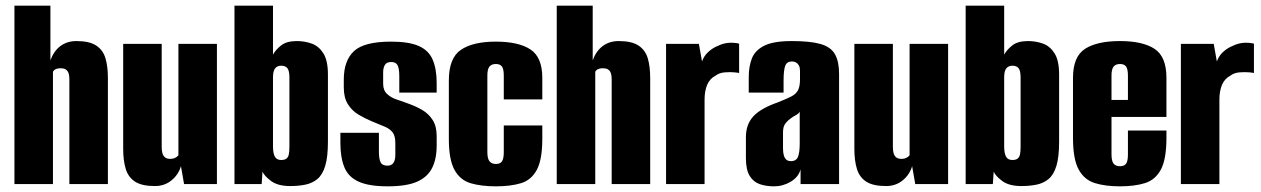

<svg xmlns="http://www.w3.org/2000/svg" viewBox="-20 -650 4452 678"><path d="M31 0V-630H158V-437Q170 -470 193.5 -487.5Q217 -505 250 -505Q296 -505 320 -489Q344 -473 352.5 -444Q361 -415 361 -374V0H225V-367Q225 -376 224 -383.5Q223 -391 220 -396.5Q217 -402 211 -405.5Q205 -409 194 -409Q186 -409 180 -407Q174 -405 171.5 -402.5Q169 -400 167 -397V0Z M527 7Q481 7 457 -8.5Q433 -24 424 -53.5Q415 -83 415 -124V-495H551V-130Q551 -118 553.5 -109Q556 -100 562.5 -94.5Q569 -89 581 -89Q589 -89 594.5 -91Q600 -93 604 -96Q608 -99 610 -102V-495H746V0H630L619 -63Q610 -33 585.5 -13Q561 7 527 7Z M1005 7Q961 7 937 -11Q913 -29 907 -44L904 0H808V-630H944V-457Q953 -474 972.5 -489.5Q992 -505 1028 -505Q1056 -505 1081 -496Q1106 -487 1122 -461.5Q1138 -436 1138 -387V-150Q1138 -96 1128.5 -64.5Q1119 -33 1101 -18Q1083 -3 1058.5 2Q1034 7 1005 7ZM973 -85Q985 -85 991.5 -90Q998 -95 1000 -105.5Q1002 -116 1002 -132V-376Q1002 -400 995 -409Q988 -418 973 -418Q959 -418 951.5 -408.5Q944 -399 944 -377V-133Q944 -109 950.5 -97Q957 -85 973 -85Z M1349 8Q1283 8 1246.5 -8.5Q1210 -25 1196 -59.5Q1182 -94 1182 -145V-181H1318V-115Q1318 -89 1324 -77Q1330 -65 1348 -65Q1363 -65 1369.5 -75Q1376 -85 1376 -103V-145Q1376 -170 1366.5 -182.5Q1357 -195 1338 -203Q1319 -211 1292 -222Q1268 -232 1245.5 -245.5Q1223 -259 1208.5 -282Q1194 -305 1194 -341V-369Q1194 -436 1230 -469.5Q1266 -503 1361 -503Q1424 -503 1459 -487.5Q1494 -472 1508 -439Q1522 -406 1522 -357V-323H1390V-381Q1390 -408 1384 -419.5Q1378 -431 1362 -431Q1345 -431 1339 -420.5Q1333 -410 1333 -395V-354Q1333 -331 1347 -318Q1361 -305 1382.5 -298Q1404 -291 1425 -283Q1450 -274 1472 -261Q1494 -248 1508 -226Q1522 -204 1522 -169V-136Q1522 -89 1506 -57Q1490 -25 1453 -8.5Q1416 8 1349 8Z M1731 8Q1679 8 1642 -3Q1605 -14 1585 -50Q1565 -86 1565 -159V-366Q1565 -445 1607.5 -474Q1650 -503 1731 -503Q1811 -503 1853 -475.5Q1895 -448 1895 -375V-299H1759V-383Q1759 -406 1752.5 -415Q1746 -424 1731 -424Q1716 -424 1708.5 -415Q1701 -406 1701 -383V-113Q1701 -90 1708.5 -80.5Q1716 -71 1731 -71Q1746 -71 1752.5 -80Q1759 -89 1759 -113V-207H1895V-160Q1895 -86 1875.5 -50Q1856 -14 1819.5 -3Q1783 8 1731 8Z M1946 0V-630H2073V-437Q2085 -470 2108.5 -487.5Q2132 -505 2165 -505Q2211 -505 2235 -489Q2259 -473 2267.5 -444Q2276 -415 2276 -374V0H2140V-367Q2140 -376 2139 -383.5Q2138 -391 2135 -396.5Q2132 -402 2126 -405.5Q2120 -409 2109 -409Q2101 -409 2095 -407Q2089 -405 2086.5 -402.5Q2084 -400 2082 -397V0Z M2332 0V-495H2448L2459 -433Q2466 -453 2481.5 -467Q2497 -481 2515 -488Q2549 -505 2590 -496V-392Q2589 -393 2574 -394.5Q2559 -396 2539.5 -394.5Q2520 -393 2507 -383Q2486 -372 2477 -350Q2468 -328 2468 -298V0Z M2713 8Q2686 8 2663.5 0.5Q2641 -7 2627.5 -28.5Q2614 -50 2614 -92V-166Q2614 -211 2640.5 -239.5Q2667 -268 2728 -289Q2758 -301 2774.5 -309.5Q2791 -318 2798 -331.5Q2805 -345 2805 -370V-400Q2805 -411 2801.5 -418Q2798 -425 2791.5 -429Q2785 -433 2776 -433Q2759 -433 2753 -418Q2747 -403 2747 -365V-323H2624V-378Q2624 -415 2635 -443.5Q2646 -472 2678.5 -488.5Q2711 -505 2776 -505Q2842 -505 2878 -494.5Q2914 -484 2928.5 -458.5Q2943 -433 2943 -389V0H2807V-52Q2800 -25 2772.5 -8.5Q2745 8 2713 8ZM2773 -81Q2792 -81 2798 -96.5Q2804 -112 2804 -143V-256Q2801 -249 2790.5 -243.5Q2780 -238 2771 -231Q2758 -221 2751.5 -211Q2745 -201 2745 -182V-126Q2745 -111 2748 -101Q2751 -91 2757 -86Q2763 -81 2773 -81Z M3109 7Q3063 7 3039 -8.5Q3015 -24 3006 -53.5Q2997 -83 2997 -124V-495H3133V-130Q3133 -118 3135.5 -109Q3138 -100 3144.5 -94.5Q3151 -89 3163 -89Q3171 -89 3176.5 -91Q3182 -93 3186 -96Q3190 -99 3192 -102V-495H3328V0H3212L3201 -63Q3192 -33 3167.5 -13Q3143 7 3109 7Z M3587 7Q3543 7 3519 -11Q3495 -29 3489 -44L3486 0H3390V-630H3526V-457Q3535 -474 3554.5 -489.5Q3574 -505 3610 -505Q3638 -505 3663 -496Q3688 -487 3704 -461.5Q3720 -436 3720 -387V-150Q3720 -96 3710.5 -64.5Q3701 -33 3683 -18Q3665 -3 3640.5 2Q3616 7 3587 7ZM3555 -85Q3567 -85 3573.5 -90Q3580 -95 3582 -105.5Q3584 -116 3584 -132V-376Q3584 -400 3577 -409Q3570 -418 3555 -418Q3541 -418 3533.5 -408.5Q3526 -399 3526 -377V-133Q3526 -109 3532.5 -97Q3539 -85 3555 -85Z M3935 8Q3883 8 3846 -3.5Q3809 -15 3789 -51.5Q3769 -88 3769 -163V-375Q3769 -450 3811.5 -477.5Q3854 -505 3935 -505Q4015 -505 4057 -477.5Q4099 -450 4099 -375V-237H3905V-105Q3905 -81 3912.5 -72Q3920 -63 3935 -63Q3950 -63 3956.5 -72Q3963 -81 3963 -105V-189H4099V-164Q4099 -88 4079.5 -51.5Q4060 -15 4023.5 -3.5Q3987 8 3935 8ZM3905 -297H3963V-383Q3963 -406 3956.5 -415Q3950 -424 3935 -424Q3920 -424 3912.5 -415Q3905 -406 3905 -383Z M4150 0V-495H4266L4277 -433Q4284 -453 4299.5 -467Q4315 -481 4333 -488Q4367 -505 4408 -496V-392Q4407 -393 4392 -394.5Q4377 -396 4357.5 -394.5Q4338 -393 4325 -383Q4304 -372 4295 -350Q4286 -328 4286 -298V0Z"/></svg>

Font: Alumni Sans ExtraBold
Style: Regular
Weight: 800
Designer: Robert E. Leuschke
Foundry: Robert E. Leuschke
Version: Version 1.018